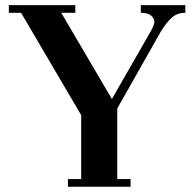

<svg xmlns="http://www.w3.org/2000/svg" viewBox="-20 -713 732 733"><path d="M13.7 -664.1V-693.4H267.6V-664.1H213.9L407.2 -335L555.7 -593.8Q569.3 -619.1 569.3 -628.9Q569.3 -642.6 557.1 -653.3Q544.9 -664.1 517.6 -664.1V-693.4H687.5V-664.1Q656.2 -664.1 635.7 -645.5Q615.2 -627 594.7 -593.8L427.7 -298.8V-29.3H478.5V0H239.3V-29.3H290V-273.4L60.5 -664.1Z"/></svg>

Font: Monomakh Unicode TT
Style: Medium
Weight: 500
Designer: Alexey Kryukov, Aleksandr Andreev
Version: Version 1.1